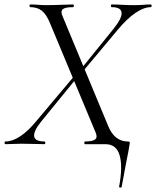

<svg xmlns="http://www.w3.org/2000/svg" viewBox="-40 -645 698 859"><path d="M-15.8 0Q-19.6 0 -19.6 -6Q-19.6 -12 -15.8 -12Q15.4 -12 50.7 -35.3Q86 -58.6 124 -105L296.2 -309.6L305.4 -298.8L143.6 -100.4Q109.2 -57.2 112.9 -34.6Q116.6 -12 159.4 -12Q162.6 -12 162.6 -6Q162.6 0 159.4 0Q134.4 0 113.4 -1Q92.4 -2 56.8 -2Q34 -2 19.4 -1Q4.8 0 -15.8 0ZM322.2 -315.2 313.6 -325.2 469 -517.4Q506.6 -564.4 503.9 -588.7Q501.2 -613 460 -613Q456 -613 456 -619Q456 -625 460 -625Q484.4 -625 505.9 -623.5Q527.4 -622 562.2 -622Q585.8 -622 600.7 -623.5Q615.6 -625 634.6 -625Q638.4 -625 638.4 -619Q638.4 -613 634.6 -613Q603.8 -613 566 -587.3Q528.2 -561.6 487.6 -512.8ZM431.2 0H340Q337.2 0 337.2 -6Q337.2 -12 340 -12Q374.2 -12 385.8 -21.3Q397.4 -30.6 387.4 -53.2L183.6 -541.6Q167.2 -581.4 146.9 -597.2Q126.6 -613 96 -613Q92 -613 92 -619Q92 -625 96 -625Q113.6 -625 131.2 -623.5Q148.8 -622 165 -622Q201.8 -622 232.6 -623.5Q263.4 -625 286.6 -625Q290.6 -625 290.6 -619Q290.6 -613 286.6 -613Q251.8 -613 240.9 -603.8Q230 -594.6 240.2 -571.8L443.8 -81.8Q458.2 -46.2 480.6 -29.1Q503 -12 531.4 -12Q539.6 -12 540.4 -9.1Q541.2 -6.2 539.2 4.4Q537.8 16.2 534.2 33.4Q530.6 50.6 523.7 86.4Q516.8 122.2 504.2 191.4Q504 194.6 498 194.2Q492 193.8 493 189.6Q509.8 99.8 495.2 49.9Q480.6 0 431.2 0Z"/></svg>

Font: Cormorant Infant Light
Style: Italic
Weight: 300
Italic angle: -10°
Designer: Christian Thalmann (Catharsis Fonts)
Foundry: Catharsis Fonts
Version: Version 4.001